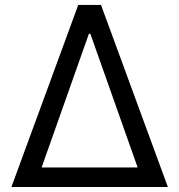

<svg xmlns="http://www.w3.org/2000/svg" viewBox="-20 -747 716 767"><path d="M25.6 0 292.6 -727.3H383.5L650.6 0ZM146.3 -78.1H529.8L340.9 -612.2H335.2Z"/></svg>

Font: InterMG
Style: Regular
Weight: 400
Designer: Rasmus Andersson
Foundry: rsms
Version: Version 3.019;December 26, 2023;FontCreator 15.0.0.2955 64-b